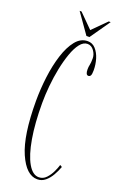

<svg xmlns="http://www.w3.org/2000/svg" viewBox="-162 -884 598 941"><g transform="rotate(20 137.0 -413.5)"><path d="M166.5 10Q109 10 69.5 -80Q30 -170 30 -349Q30 -411 38 -474.8Q46 -538.5 63 -592Q80 -645.5 106.2 -678.2Q132.5 -711 169 -711Q193.5 -711 210.2 -692.5Q227 -674 235.8 -645.5Q244.5 -617 244.5 -586.5Q244.5 -566 240.5 -559Q236.5 -552 229 -552Q214.5 -552 214.5 -581Q214.5 -594.5 217.2 -605.2Q220 -616 220 -640Q220 -660 206.5 -679Q193 -698 172.5 -698Q151 -698 133.5 -675.5Q116 -653 102.8 -615.5Q89.5 -578 80.2 -532.2Q71 -486.5 66.5 -439Q62 -391.5 62 -350Q62 -244 75.5 -165.8Q89 -87.5 113.5 -44.8Q138 -2 170 -2Q192.5 -2 208.5 -19Q224.5 -36 234.8 -58Q245 -80 249 -94.5L260 -88Q251.5 -64.5 238.5 -42Q225.5 -19.5 207.8 -4.8Q190 10 166.5 10ZM153.5 -732.5 80 -837H90L161 -766L232 -837H242L169 -732.5Z"/></g></svg>

Font: Imbue 100pt Thin
Style: Regular
Weight: 100
Designer: Tyler Finck
Foundry: Etcetera Type Company
Version: Version 1.102; ttfautohint (v1.8.3)